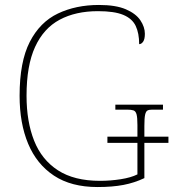

<svg xmlns="http://www.w3.org/2000/svg" viewBox="-20 -744 699 774"><path d="M373 10Q267 10 197.5 -36Q128 -82 93.5 -164.5Q59 -247 59 -358Q59 -495 100 -575Q141 -655 213.5 -689.5Q286 -724 379 -724Q447 -724 487.5 -706.5Q528 -689 546 -662Q564 -635 564 -608Q564 -586 557 -576Q550 -566 541 -566Q541 -610 527 -639.5Q513 -669 477 -684Q441 -699 375 -699Q285 -699 220.5 -664.5Q156 -630 121.5 -555Q87 -480 87 -358Q87 -254 117.5 -177Q148 -100 213.5 -57.5Q279 -15 383 -15Q425 -15 466.5 -21.5Q508 -28 534 -41V-168H413V-193H534V-240Q534 -270 530.5 -283Q527 -296 518 -299Q509 -302 493 -302H445V-322H637V-302H593Q581 -302 574.5 -298.5Q568 -295 565 -281.5Q562 -268 562 -236V-193H659V-168H562V-26Q522 -7 477.5 1.5Q433 10 373 10Z"/></svg>

Font: Noto Serif Thin
Style: Regular
Weight: 100
Designer: Monotype Design Team
Foundry: Monotype Imaging Inc.
Version: Version 2.015